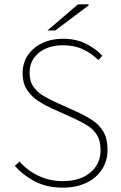

<svg xmlns="http://www.w3.org/2000/svg" viewBox="-20 -850 556 882"><path d="M268 12Q195 12 140.5 -16.5Q86 -45 48 -88L70 -108Q105 -67 156.5 -42.5Q208 -18 268 -18Q348 -18 395 -57.5Q442 -97 442 -160Q442 -204 425 -230.5Q408 -257 380.5 -274Q353 -291 320 -306L218 -352Q189 -365 158 -384.5Q127 -404 105.5 -435Q84 -466 84 -514Q84 -561 108 -596.5Q132 -632 174 -652Q216 -672 270 -672Q330 -672 376 -648.5Q422 -625 450 -594L432 -574Q402 -604 362 -623Q322 -642 270 -642Q201 -642 158.5 -607.5Q116 -573 116 -516Q116 -475 135 -449.5Q154 -424 181.5 -408.5Q209 -393 232 -382L334 -336Q372 -319 404 -298Q436 -277 455 -245Q474 -213 474 -162Q474 -112 449 -72.5Q424 -33 377.5 -10.5Q331 12 268 12ZM198 -710 338 -830H386L388 -826L234 -710Z"/></svg>

Font: Source Sans 3
Style: Regular
Weight: 200
Designer: Paul D. Hunt
Foundry: Adobe
Version: Version 3.046;hotconv 1.0.118;makeotfexe 2.5.65603